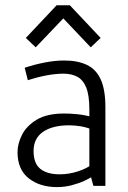

<svg xmlns="http://www.w3.org/2000/svg" viewBox="-20 -724 497 748"><path d="M202.6 4.9Q135.3 4.9 91.8 -29.3Q48.3 -63.5 48.3 -131.3Q48.3 -164.1 65.9 -199Q83.5 -233.9 123.3 -257.8Q163.1 -281.7 229 -281.7Q250 -282.2 283.4 -278.8Q316.9 -275.4 353.5 -263.7L328.1 -248V-297.4Q328.1 -353.5 315.7 -383.5Q303.2 -413.6 280.5 -425.3Q257.8 -437 227.1 -437Q197.3 -437 160.9 -430.2Q124.5 -423.3 88.4 -411.6L76.2 -460Q114.3 -472.7 154.3 -480.5Q194.3 -488.3 230 -488.3Q282.2 -488.3 318.1 -471.4Q354 -454.6 372.3 -414.8Q390.6 -375 390.6 -306.2V0H343.8L328.6 -55.2L340.3 -37.6Q331.1 -29.8 309.3 -19.8Q287.6 -9.8 259.5 -2.4Q231.4 4.9 202.6 4.9ZM212.4 -44.9Q248.5 -44.9 283.7 -56.4Q318.8 -67.9 336.9 -83L328.1 -54.7V-245.1L345.7 -216.8Q316.9 -228.5 293 -232.2Q269 -235.8 249.5 -235.8Q184.6 -235.8 147.7 -210.4Q110.8 -185.1 110.8 -135.7Q110.8 -86.9 137.5 -65.9Q164.1 -44.9 212.4 -44.9ZM119.1 -539.6 80.6 -576.2 200.7 -703.6H252L372.1 -576.2L333.5 -539.6L226.6 -652.3Z"/></svg>

Font: Anaheim
Style: Regular
Weight: 400
Designer: Vernon Adams
Foundry: Vernon Adams
Version: Version 2.001